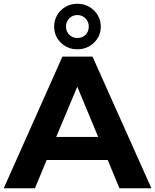

<svg xmlns="http://www.w3.org/2000/svg" viewBox="-29 -1001 825 1021"><path d="M-9 0 303 -700H463L776 0H606L544 -150H219L157 0ZM270 -273H493L382 -540ZM382 -739Q330 -739 294.5 -774Q259 -809 259 -860Q259 -893 275 -920.5Q291 -948 319 -964.5Q347 -981 382 -981Q418 -981 446 -964.5Q474 -948 490.5 -920.5Q507 -893 507 -860Q507 -809 471 -774Q435 -739 382 -739ZM382 -799Q409 -799 426 -816Q443 -833 443 -860Q443 -886 425.5 -903.5Q408 -921 382 -921Q357 -921 339.5 -903.5Q322 -886 322 -860Q322 -833 339.5 -816Q357 -799 382 -799Z"/></svg>

Font: Montserrat
Style: Bold
Weight: 700
Designer: Julieta Ulanovsky
Foundry: Julieta Ulanovsky
Version: Version 9.000; ttfautohint (v1.8.4.7-5d5b)